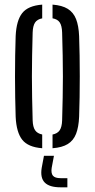

<svg xmlns="http://www.w3.org/2000/svg" viewBox="-20 -626 404 819"><path d="M46.8 -127.8Q45.5 -166.7 44.8 -210.3Q44 -254 44 -299.3Q44 -344.6 44.7 -388.5Q45.4 -432.4 46.8 -472Q49.9 -538.8 74.9 -570.3Q99.8 -601.7 160 -606.3V-547.7Q138.7 -543.8 129.5 -529.7Q120.2 -515.6 119.3 -487.3Q117.9 -435.8 117 -389.9Q116.1 -344.1 116.1 -299.9Q116.1 -255.6 117 -209.8Q117.9 -163.9 119.3 -112.5Q120.2 -84.5 129.7 -70.5Q139.1 -56.5 160 -52.3V6.3Q100 1.7 75 -29.7Q49.9 -61.2 46.8 -127.8ZM204.1 6.3V-52.1Q225.3 -56.3 234.7 -70.4Q244.1 -84.4 245 -112.5Q246.4 -164.4 247.4 -210.2Q248.3 -256 248.3 -300.1Q248.3 -344.2 247.4 -390Q246.4 -435.8 245 -487.3Q244.1 -516.2 234.9 -530.1Q225.7 -544.1 204.1 -547.9V-606.3Q244.8 -603.3 269 -588.3Q293.1 -573.3 304.4 -544.8Q315.6 -516.3 317.5 -472Q318.9 -433.1 319.6 -389.4Q320.3 -345.7 320.3 -300.6Q320.3 -255.5 319.6 -211.5Q318.9 -167.5 317.5 -127.8Q315.6 -83.8 304.4 -55Q293.1 -26.3 269 -11.5Q244.8 3.3 204.1 6.3ZM267.4 173H238.2Q190.9 173 170.9 152.7Q150.9 132.5 157.9 89.9L167.5 38.6H210.1L200.5 89.9Q197 112.9 205.8 123.5Q214.7 134 238.2 134H267.4Z"/></svg>

Font: Big Shoulders Stencil Display SC Thin
Style: Regular
Weight: 100
Designer: Patric King
Foundry: XO Type Co
Version: Version 2.001